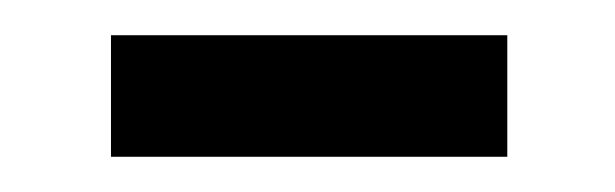

<svg xmlns="http://www.w3.org/2000/svg" viewBox="-20 -250 349 109"><path d="M268 -161V-230H43V-161Z"/></svg>

Font: Iranian Sans 
Style: Regular
Weight: 400
Designer: Hooman Mehr, Hadi Navid in Neviseh Pardaz Co. Ltd. (http://nevisa.com)
Foundry: http://font-store.ir
Version: 5.0.0 build 1/7/1393